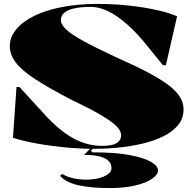

<svg xmlns="http://www.w3.org/2000/svg" viewBox="-20 -743 970 978"><path d="M461 15Q391 15 315.5 8Q240 1 170 -11.5Q100 -24 46 -41L64 -300H79L222 -144Q267 -97 312 -64.5Q357 -32 404 -16Q451 0 498 0Q533 0 554.5 -6Q576 -12 586.5 -24.5Q597 -37 597 -55Q597 -76 574 -99.5Q551 -123 497.5 -155Q444 -187 351 -231Q231 -293 160.5 -339Q90 -385 60 -425Q30 -465 30 -508Q30 -554 62.5 -593.5Q95 -633 154 -662Q213 -691 295 -707Q377 -723 476 -723Q561 -723 638 -714.5Q715 -706 778 -692Q841 -678 882 -660L825 -411H810L735 -503Q679 -574 627 -619.5Q575 -665 529.5 -686.5Q484 -708 443 -708Q393 -708 359 -700.5Q325 -693 307.5 -678Q290 -663 290 -640Q290 -619 316.5 -593.5Q343 -568 404 -534.5Q465 -501 570 -452Q667 -409 733.5 -374Q800 -339 840 -308Q880 -277 897.5 -247.5Q915 -218 915 -186Q915 -139 886.5 -105Q858 -71 810.5 -48Q763 -25 703.5 -11Q644 3 581.5 9Q519 15 461 15ZM538 215Q445 215 379.5 200.5Q314 186 286 152L298 143Q316 156 349 164Q382 172 418 172Q453 172 482 165Q511 158 529.5 144.5Q548 131 548 113Q548 102 543 90.5Q538 79 523.5 69Q509 59 481.5 52.5Q454 46 408 46L454 0H466L443 25L451 33Q568 33 641.5 47Q715 61 750 82Q785 103 785 125Q785 146 755.5 167Q726 188 670.5 201.5Q615 215 538 215Z"/></svg>

Font: Kalnia SemiExpanded
Style: Bold
Weight: 700
Width: 6
Designer: Frida Medrano
Foundry: Frida Medrano
Version: Version 1.105